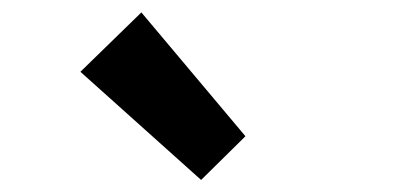

<svg xmlns="http://www.w3.org/2000/svg" viewBox="-20 -944 666 314"><path d="M308.9 -649.7 111.5 -826.6 211.2 -923.7 381.4 -721.2Z"/></svg>

Font: Noto Sans KR Thin
Style: Regular
Weight: 100
Designer: Ryoko NISHIZUKA 西塚涼子 (kana, bopomofo & ideographs); Paul D. Hunt (Latin, Greek & Cyrillic); Sandoll Communications 산돌커뮤니
Foundry: Adobe
Version: Version 2.004-H2;hotconv 1.0.118;makeotfexe 2.5.65603